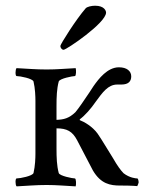

<svg xmlns="http://www.w3.org/2000/svg" viewBox="-20 -662 528 685"><path d="M106.4 -113.3C106.4 -99.6 105.5 -69.3 99.6 -44.9C96.7 -34.2 51.8 -25.4 39.1 -25.4C34.2 -25.4 34.2 -2 39.1 2.9C79.1 1 106.4 -2 146.5 -2C183.6 -2 210.9 1 250 2.9C252 -2.9 252 -25.4 247.1 -25.4C239.3 -25.4 192.4 -34.2 189.5 -44.9C182.6 -71.3 181.6 -99.6 181.6 -131.8V-204.1C218.8 -204.1 238.3 -193.4 254.9 -162.1L311.5 -53.7C339.8 -5.9 373 0 409.2 0C425.8 0 442.4 0 456.1 1C460.9 1 465.8 2 469.7 2C470.7 0 474.6 -8.8 474.6 -10.7C474.6 -16.6 472.7 -25.4 469.7 -25.4C464.8 -25.4 442.4 -27.3 420.9 -43.9C410.2 -54.7 398.4 -71.3 383.8 -96.7L355.5 -142.6C345.7 -158.2 335.9 -174.8 328.1 -185.5C309.6 -210.9 280.3 -227.5 264.6 -233.4V-236.3C283.2 -250 304.7 -274.4 321.3 -298.8C345.7 -332 365.2 -360.4 398.4 -360.4H413.1C438.5 -360.4 448.2 -372.1 448.2 -389.6C448.2 -408.2 432.6 -421.9 404.3 -421.9C363.3 -421.9 332 -380.9 313.5 -354.5L298.8 -332C281.2 -305.7 260.7 -275.4 249 -261.7C225.6 -239.3 207 -235.4 181.6 -234.4V-284.2C181.6 -316.4 182.6 -344.7 189.5 -371.1C192.4 -381.8 239.3 -390.6 247.1 -390.6C252 -390.6 252 -413.1 250 -418.9C210.9 -417 183.6 -414.1 146.5 -414.1C106.4 -414.1 79.1 -417 39.1 -418.9C34.2 -414.1 34.2 -390.6 39.1 -390.6C51.8 -390.6 96.7 -381.8 99.6 -371.1C105.5 -346.7 106.4 -316.4 106.4 -302.7ZM319.3 -641.6C305.7 -641.6 291 -637.7 286.1 -632.8C251 -592.8 195.3 -503.9 195.3 -498C195.3 -492.2 200.2 -484.4 207 -484.4C216.8 -484.4 358.4 -580.1 358.4 -617.2C358.4 -623 352.5 -641.6 319.3 -641.6Z"/></svg>

Font: Crimson
Style: Roman
Weight: 400
Version: Version 0.2